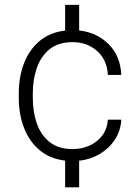

<svg xmlns="http://www.w3.org/2000/svg" viewBox="-20 -664 585 803"><path d="M284.2 -40.5Q320.8 -40.5 353.3 -54.7Q385.7 -68.8 407 -96.2Q428.2 -123.5 431.2 -163.6H487.3Q484.9 -117.7 460.9 -80.8Q437 -43.9 397.9 -20.5Q358.9 2.9 311 8.3V119.6H252.4V7.8Q188.5 0 145.5 -36.1Q102.5 -72.3 80.6 -128.9Q58.6 -185.5 58.6 -253.9V-274.4Q58.6 -343.3 80.6 -399.9Q102.5 -456.5 145.8 -492.7Q189 -528.8 252.4 -536.1V-643.6H311V-536.6Q385.3 -528.3 434.6 -479Q483.9 -429.7 487.3 -350.6H431.2Q427.7 -414.6 385.5 -451.2Q343.3 -487.8 283.7 -487.8Q223.6 -487.8 187 -457.8Q150.4 -427.7 133.8 -379.2Q117.2 -330.6 117.2 -274.4V-253.9Q117.2 -197.8 133.5 -149.2Q149.9 -100.6 186.8 -70.6Q223.6 -40.5 284.2 -40.5Z"/></svg>

Font: Vazirmatn RD ExtraLight
Style: Regular
Weight: 200
Designer: Saber Rastikerdar
Foundry: Saber Rastikerdar
Version: Version 32.102